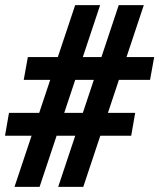

<svg xmlns="http://www.w3.org/2000/svg" viewBox="-22 -731 623 751"><path d="M34.7 0 272 -710.9H369.6L132.8 0ZM205.6 0 442.4 -710.9H540.5L303.7 0ZM564.9 -418.5H70.8L86.9 -507.8H581.1ZM491.2 -200.2H-2.4L13.2 -289.6H506.8Z"/></svg>

Font: Roboto Black
Style: Italic
Weight: 900
Italic angle: -12°
Designer: Christian Robertson
Foundry: Google
Version: Version 3.0; 2020